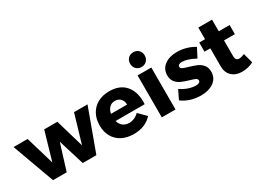

<svg xmlns="http://www.w3.org/2000/svg" viewBox="-44 -1464 2878 2145"><g transform="rotate(-30 1394.5 -391.0)"><path d="M-5 -541H176L284 -175L390 -541H560L667 -175L775 -541H949L751 0H575L472 -334L368 0H192Z M1504 -255Q1504 -234 1503 -223H1127Q1140 -177 1172 -152.5Q1204 -128 1250 -128Q1285 -128 1317.5 -142Q1350 -156 1377 -183L1470 -90Q1428 -43 1368.5 -18.5Q1309 6 1234 6Q1147 6 1082 -28Q1017 -62 982.5 -124Q948 -186 948 -268Q948 -351 983 -414.5Q1018 -478 1082 -512.5Q1146 -547 1230 -547Q1362 -547 1433 -469Q1504 -391 1504 -255ZM1331 -318Q1331 -365 1303.5 -393.5Q1276 -422 1231 -422Q1189 -422 1160.5 -394Q1132 -366 1123 -318Z M1595 -541H1772V0H1595ZM1776 -695Q1776 -654 1749.5 -627Q1723 -600 1682 -600Q1641 -600 1614.5 -627Q1588 -654 1588 -695Q1588 -737 1614.5 -763.5Q1641 -790 1682 -790Q1723 -790 1749.5 -763.5Q1776 -737 1776 -695Z M2097 -425Q2074 -425 2060 -416.5Q2046 -408 2046 -391Q2046 -373 2068 -362Q2090 -351 2138 -338Q2196 -321 2234.5 -304.5Q2273 -288 2301 -254.5Q2329 -221 2329 -167Q2329 -85 2265.5 -38.5Q2202 8 2100 8Q2031 8 1968 -11.5Q1905 -31 1856 -69L1912 -184Q1958 -152 2008.5 -134.5Q2059 -117 2104 -117Q2130 -117 2145.5 -125.5Q2161 -134 2161 -150Q2161 -170 2138.5 -181Q2116 -192 2068 -205Q2011 -222 1974 -238.5Q1937 -255 1909.5 -288Q1882 -321 1882 -374Q1882 -456 1944 -502.5Q2006 -549 2104 -549Q2163 -549 2220.5 -533Q2278 -517 2329 -486L2269 -370Q2164 -425 2097 -425Z M2777 -28Q2747 -11 2708 -1.5Q2669 8 2629 8Q2549 8 2499.5 -38Q2450 -84 2450 -165V-397H2375V-515H2450V-665H2627V-515H2767V-397H2627V-193Q2627 -136 2674 -136Q2703 -136 2743 -154Z"/></g></svg>

Font: Montserrat V1
Style: Bold
Weight: 700
Designer: Julieta Ulanovsky
Foundry: Julieta Ulanovsky
Version: Version 6.001